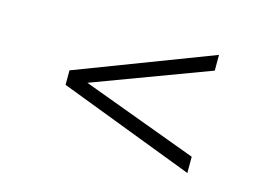

<svg xmlns="http://www.w3.org/2000/svg" viewBox="-68 -616 1007 713"><g transform="rotate(15 435.0 -260.0)"><path d="M695.3 -95.7 250 -260.7 695.3 -426.8V-487.3L173.8 -288.1V-232.4L695.3 -33.2Z"/></g></svg>

Font: Namkio Khamti Book
Style: Regular
Weight: 500
Designer: Debbi Hosken
Foundry: SIL International
Version: Version 3.917